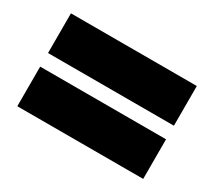

<svg xmlns="http://www.w3.org/2000/svg" viewBox="-83 -734 766 687"><g transform="rotate(30 300.0 -390.0)"><path d="M40 -418V-582H560.1V-418ZM40 -198.2V-361.8H560.1V-198.2Z"/></g></svg>

Font: Cooper Hewitt
Style: Heavy
Weight: 713
Designer: Village Type and Design LLC
Foundry: Cooper Hewitt Smithsonian Design Museum
Version: 1.000